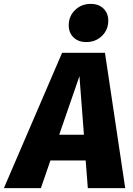

<svg xmlns="http://www.w3.org/2000/svg" viewBox="-77 -966 682 986"><path d="M363 -142H182L133 0H-57L242 -695H462L566 0H374ZM354 -274 331 -575 227 -274ZM276 -836Q276 -883 308.5 -914.5Q341 -946 389 -946Q430 -946 454.5 -922Q479 -898 479 -860Q479 -813 446.5 -781.5Q414 -750 366 -750Q325 -750 300.5 -774Q276 -798 276 -836Z"/></svg>

Font: Trujillo ExtraBold
Style: Italic
Weight: 800
Italic angle: -8°
Designer: Fira Sans original fonts by bBox Type GmbH, Carrois Corporate GbR, & Edenspiekermann AG / Changes by Cristiano Sobral
Foundry: Fira Sans original fonts by bBox Type GmbH, Carrois Corporate GbR, & Edenspiekermann AG / Changes by Cristiano Sobral
Version: Version 4.301;July 28, 2020;FontCreator 13.0.0.2655 64-bit